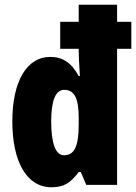

<svg xmlns="http://www.w3.org/2000/svg" viewBox="-20 -780 574 810"><path d="M197 10C250 10 277 -8 312 -54H321L344 0H474V-574H534V-688H474V-760H312V-688H234V-574H312V-565C312 -544 314 -509 317 -459H312C282 -516 243 -540 192 -540C93 -540 32 -437 32 -268C32 -99 92 10 197 10ZM250 -125C216 -125 196 -171 196 -268C196 -357 215 -401 251 -401C294 -401 312 -365 312 -284V-254C312 -163 294 -125 250 -125Z"/></svg>

Font: Noto Sans Telugu ExtraCondensed Black
Style: Regular
Weight: 900
Width: 2
Designer: Jelle Bosma - Monotype Design Team
Foundry: Monotype Imaging Inc.
Version: Version 2.005